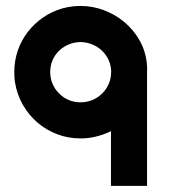

<svg xmlns="http://www.w3.org/2000/svg" viewBox="-20 -622 567 642"><path d="M319.8 -453.6Q306.2 -466.3 288.1 -473.6Q270 -481 249 -481.4Q227.5 -481 209.2 -473.1Q190.9 -465.3 176.8 -451.7Q163.1 -438 155.5 -420.2Q147.9 -402.3 147.9 -380.9Q147.9 -359.9 155.8 -341.6Q163.6 -323.2 177.7 -309.6Q191.4 -295.4 209.7 -287.6Q228 -279.8 249 -279.8H250.5Q255.9 -279.8 257.8 -280.3Q277.8 -281.7 294.9 -290.3Q312 -298.8 324.7 -312.5Q337.4 -326.2 344.5 -343.8Q351.6 -361.3 351.6 -380.4V-387.7Q350.1 -407.7 341.8 -424.3Q333.5 -440.9 319.8 -453.6ZM470.7 -412.6Q471.2 -406.7 471.7 -400.9Q472.2 -395 472.2 -389.6H471.7V-0.5H351.1V-183.6L344.2 -180.2Q322.3 -170.4 298.8 -164.8Q275.4 -159.2 250.5 -159.2H249Q208 -159.2 171.4 -173.1Q134.8 -187 105.5 -211.9Q76.2 -237.3 56.6 -271.2Q37.1 -305.2 30.3 -345.7Q28.8 -354.5 28.3 -363.5Q27.8 -372.6 27.8 -381.8Q27.8 -399.9 30.8 -418.5Q37.1 -455.1 54 -486.1Q70.8 -517.1 96.7 -541.5Q122.6 -565.9 154.8 -581.3Q187 -596.7 223.6 -600.6Q230 -601.6 236.1 -601.8Q242.2 -602.1 249 -602.1Q289.6 -602.1 326.9 -588.1Q364.3 -574.2 394.5 -549.3Q425.3 -523.9 445.6 -489Q465.8 -454.1 470.7 -412.6Z"/></svg>

Font: DimaKhabar
Style: Bold
Weight: 700
Width: 6
Designer: R.Balvardi
Foundry: Dima Software Group
Version: Version 1.00;November 30, 2018;FontCreator 11.5.0.2427 64-bi